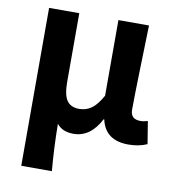

<svg xmlns="http://www.w3.org/2000/svg" viewBox="-84 -635 831 911"><g transform="rotate(10 331.5 -179.5)"><path d="M79.1 201.2V-559.6H224.6V-228.5Q224.6 -166 243.2 -139.2Q261.7 -112.3 302.7 -112.3Q335.9 -112.3 361.8 -130.9Q387.7 -149.4 413.1 -195.3V-559.6H560.5Q559.6 -524.4 555.2 -369.1Q550.8 -213.9 550.8 -152.3Q550.8 -106.4 598.6 -106.4Q616.2 -106.4 633.8 -112.3L651.4 -3.9Q612.3 13.7 561.5 13.7Q450.2 13.7 428.7 -84H425.8Q377.9 8.8 295.9 8.8Q242.2 8.8 215.8 -25.4Q216.8 87.9 226.6 201.2Z"/></g></svg>

Font: Bpmf Zihi Sans Bold
Style: Bold
Weight: 700
Foundry: But Ko
Version: Version 1.320